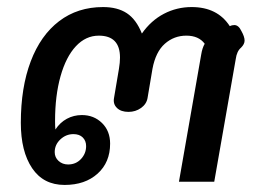

<svg xmlns="http://www.w3.org/2000/svg" viewBox="-20 -515 725 544"><path d="M39 -167Q39 -267 67 -341Q95 -415 147.5 -455Q200 -495 272 -495Q313 -495 339.5 -477.5Q366 -460 382 -420Q408 -457 444.5 -476Q481 -495 523 -495Q596 -495 631 -441Q637 -444 644 -444Q656 -444 664 -427Q673 -411 673 -400Q673 -390 663 -380Q651 -370 648 -348L587 0H487L550 -360Q553 -379 560 -391Q543 -414 508 -414Q473 -414 447 -391Q421 -368 412 -320L398 -237Q395 -220 379.5 -209Q364 -198 344 -198Q323 -198 311.5 -209Q300 -220 303 -237L317 -320Q320 -338 320 -352Q320 -414 260 -414Q223 -414 195 -384Q167 -354 151.5 -299Q136 -244 136 -172Q136 -156 137 -148Q150 -168 169.5 -178.5Q189 -189 212 -189Q246 -189 269 -166.5Q292 -144 292 -108Q292 -55 256.5 -23Q221 9 163 9Q103 9 71 -38.5Q39 -86 39 -167ZM224 -101Q224 -116 214.5 -125.5Q205 -135 188 -135Q167 -135 151 -120Q135 -105 135 -84Q135 -69 146 -59Q157 -49 173 -49Q195 -49 209.5 -64.5Q224 -80 224 -101Z"/></svg>

Font: Niramit Medium
Style: Italic
Weight: 500
Italic angle: -10°
Designer: Katatrad Aksorn Co.,Ltd.
Foundry: Cadson Demak Co.,Ltd.
Version: Version 1.000; ttfautohint (v1.6)